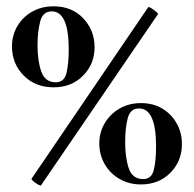

<svg xmlns="http://www.w3.org/2000/svg" viewBox="-20 -580 614 609"><path d="M150 -303Q92 -303 55 -340.5Q18 -378 18 -433Q18 -468 35 -497Q52 -526 82 -543Q112 -560 150 -560Q208 -560 244 -522Q280 -484 280 -430Q280 -377 243.5 -340Q207 -303 150 -303ZM157 -319Q184 -319 191 -349Q198 -379 198 -423Q198 -544 144 -544Q116 -544 107.5 -512Q99 -480 99 -436Q99 -387 111 -353Q123 -319 157 -319ZM427 5Q389 5 359 -12.5Q329 -30 312 -59.5Q295 -89 295 -125Q295 -160 312 -189Q329 -218 359 -235.5Q389 -253 427 -253Q466 -253 495 -235.5Q524 -218 540.5 -188.5Q557 -159 557 -123Q557 -69 520.5 -32Q484 5 427 5ZM434 -12Q461 -12 468 -41.5Q475 -71 475 -116Q475 -236 421 -236Q393 -236 385 -204.5Q377 -173 377 -129Q377 -80 388.5 -46Q400 -12 434 -12ZM110 8Q109 10 101 5.5Q93 1 86 -5Q79 -11 80 -13L450 -557Q452 -559 460 -554Q468 -549 475 -543Q482 -537 481 -535Z"/></svg>

Font: Cormorant Garamond Light
Style: Bold
Weight: 700
Version: Version 4.001